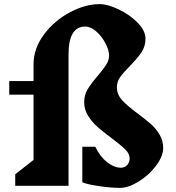

<svg xmlns="http://www.w3.org/2000/svg" viewBox="-20 -903 857 933"><path d="M651 -350Q691 -320 715 -298.5Q739 -277 756 -248Q773 -219 773 -184Q773 -144 738.5 -98Q704 -52 654 -21Q604 10 563 10Q520 10 462 1.5Q404 -7 380 -17V-190H443Q466 -142 500.5 -115Q535 -88 568 -88Q587 -88 598.5 -101.5Q610 -115 610 -134Q610 -156 588.5 -177Q567 -198 522 -232Q479 -264 453 -287Q427 -310 408 -340.5Q389 -371 389 -406Q389 -441 406 -469.5Q423 -498 456 -536Q484 -569 497 -590Q510 -611 510 -634Q510 -659 492.5 -692.5Q475 -726 448 -750Q421 -774 394 -774Q313 -774 313 -638V0H54V-56L143 -126V-443H25V-509H143V-590Q143 -667 193 -734.5Q243 -802 318.5 -842.5Q394 -883 464 -883Q503 -883 556.5 -857.5Q610 -832 648.5 -793Q687 -754 687 -715Q687 -678 668 -649.5Q649 -621 612 -583Q580 -551 564 -528.5Q548 -506 548 -479Q548 -444 573.5 -416Q599 -388 651 -350Z"/></svg>

Font: InknutAntiqua
Style: Bold
Weight: 700
Designer: Claus Eggers Srensen
Foundry: Claus Eggers Srensen
Version: Version 1.000; ttfautohint (v1.2) -l 7 -r 28 -G 50 -x 13 -D 